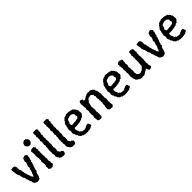

<svg xmlns="http://www.w3.org/2000/svg" viewBox="336 -2150 3591 3591"><g transform="rotate(-45 2131.5 -354.5)"><path d="M235 10 213 6 195 -4 182 -7 180 -13 165 -25 149 -58 152 -72 147 -84 138 -97 130 -112 133 -121 126 -139 120 -153 119 -165 107 -177 110 -199 107 -215 89 -229 93 -244 80 -253 81 -268 79 -280 73 -293V-311L66 -324L55 -344L50 -356L52 -369L43 -379L46 -403L41 -413L42 -426L38 -439L33 -472L34 -489V-499L50 -505H67L96 -510L117 -501L128 -493L134 -479L143 -454L137 -435L144 -416L143 -404L142 -393L158 -371L148 -357L164 -350L159 -332L164 -314L171 -299L167 -289L171 -273L177 -260L182 -245V-226L192 -214L194 -201L196 -188L212 -173L206 -159L217 -141L227 -127L236 -112L245 -127L254 -138L258 -156L260 -170L272 -187L279 -196V-218L287 -225L291 -247L286 -256L299 -271L300 -283L308 -300L298 -319L302 -334L312 -348L314 -362L324 -375L326 -391L329 -406L320 -424V-434L330 -447L340 -484L346 -494L362 -498L366 -505H381L402 -513L418 -504L430 -492L435 -489L443 -469L433 -445L438 -427L428 -410L427 -397L419 -385L422 -366L417 -354L403 -345L410 -323L397 -307L396 -292L394 -287L387 -268L382 -255L372 -236L374 -224L362 -207L367 -196L353 -183L359 -166L357 -148L338 -135L333 -128L329 -114L323 -93L321 -78L316 -69L317 -55L300 -28L299 -13L277 -3L273 2L258 4Z M585 9 571 8 565 -4 545 -12 539 -21 542 -51 540 -73 536 -83 551 -96 547 -110 552 -131V-148L542 -173L547 -194L541 -203L544 -223L555 -230L551 -245L550 -260L552 -275V-291L545 -307L546 -329L540 -340L546 -354L542 -370L550 -385L544 -400L550 -417L541 -435L546 -449L537 -479L550 -487L560 -498L570 -503L594 -506L624 -508L634 -500L638 -487L656 -476L646 -444L651 -433L657 -416L655 -402L644 -390L652 -370V-358L648 -342L650 -320V-305L645 -297L653 -279L646 -261L656 -248L651 -231L646 -215L655 -207L653 -194L657 -172L651 -159V-130L650 -111L662 -103L658 -81L652 -71L662 -54L666 -29L647 -12L635 -6L629 6L617 9ZM583 -578 568 -584 559 -594 548 -607 540 -617 535 -625 528 -637 532 -652 534 -662 540 -676 546 -691 555 -699 564 -708H573L585 -717L591 -722L602 -719L611 -716H629L639 -703L647 -694L658 -683L661 -675L667 -661V-651L668 -637L663 -623L657 -607L648 -599L640 -592L635 -582L617 -579H608L596 -578Z M880 3H873L854 -7L840 -16L827 -24L830 -38L811 -51L808 -60L801 -80L794 -92L803 -112L801 -120V-141L796 -154L790 -173L800 -182L790 -219L801 -229L792 -244L795 -258L797 -277V-293L800 -302L803 -323L798 -334L805 -351L807 -360L809 -374L797 -392L803 -410L805 -427L803 -439L811 -455V-470L798 -481L800 -501L803 -515L812 -530L809 -538L808 -559V-576L811 -588L799 -599L809 -620L812 -630L808 -649V-673L809 -696L818 -704L842 -707L866 -705L882 -709L901 -702L915 -683L922 -675L907 -649L913 -632L917 -616L902 -597L911 -587L899 -573L905 -553L911 -540L897 -529L901 -498L895 -486L904 -469L898 -451L895 -439L899 -426L900 -412L904 -394L899 -361L896 -344L900 -329L901 -315L903 -308L900 -287L892 -276L897 -259L889 -242L897 -231L901 -216L899 -189L898 -167L895 -156L891 -137L895 -129L907 -116L913 -101L918 -91L950 -89L954 -75L974 -64L973 -50L966 -20L956 -3L946 4L912 6L909 5Z M1154 3H1147L1128 -7L1114 -16L1101 -24L1104 -38L1085 -51L1082 -60L1075 -80L1068 -92L1077 -112L1075 -120V-141L1070 -154L1064 -173L1074 -182L1064 -219L1075 -229L1066 -244L1069 -258L1071 -277V-293L1074 -302L1077 -323L1072 -334L1079 -351L1081 -360L1083 -374L1071 -392L1077 -410L1079 -427L1077 -439L1085 -455V-470L1072 -481L1074 -501L1077 -515L1086 -530L1083 -538L1082 -559V-576L1085 -588L1073 -599L1083 -620L1086 -630L1082 -649V-673L1083 -696L1092 -704L1116 -707L1140 -705L1156 -709L1175 -702L1189 -683L1196 -675L1181 -649L1187 -632L1191 -616L1176 -597L1185 -587L1173 -573L1179 -553L1185 -540L1171 -529L1175 -498L1169 -486L1178 -469L1172 -451L1169 -439L1173 -426L1174 -412L1178 -394L1173 -361L1170 -344L1174 -329L1175 -315L1177 -308L1174 -287L1166 -276L1171 -259L1163 -242L1171 -231L1175 -216L1173 -189L1172 -167L1169 -156L1165 -137L1169 -129L1181 -116L1187 -101L1192 -91L1224 -89L1228 -75L1248 -64L1247 -50L1240 -20L1230 -3L1220 4L1186 6L1183 5Z M1483 9 1481 2 1452 3 1441 -6 1439 -16H1421L1401 -25L1390 -41L1384 -50L1371 -60L1374 -75L1366 -86L1358 -93L1347 -109L1349 -125L1343 -134L1332 -147V-164L1323 -177L1334 -205L1332 -234L1321 -263L1330 -282L1326 -298L1339 -309L1334 -328L1336 -337L1349 -355L1342 -364L1349 -383L1351 -396L1362 -406L1375 -422L1386 -436L1388 -446L1395 -455L1414 -468L1418 -476L1428 -487H1447L1456 -497L1476 -498L1484 -501L1495 -509L1514 -510L1546 -506L1562 -507L1581 -502L1599 -501L1604 -499L1614 -493L1638 -490L1649 -482L1658 -467L1674 -458L1681 -444L1693 -432L1687 -419L1705 -411L1704 -394L1710 -384L1706 -367L1712 -338L1713 -318L1702 -303L1694 -289L1680 -282L1674 -267L1663 -257L1646 -259L1632 -249L1618 -238L1605 -232L1599 -237L1575 -227L1566 -224L1544 -221L1539 -225L1523 -220L1506 -216L1493 -215L1470 -216L1451 -213L1437 -218L1424 -214L1417 -193V-175L1424 -162L1422 -149L1434 -132L1441 -116L1442 -103L1454 -94L1467 -89L1476 -72L1481 -67L1495 -68L1514 -64L1552 -62L1556 -68L1581 -72L1583 -82L1608 -86L1616 -96L1641 -97L1664 -99L1663 -89L1671 -78L1684 -42V-31L1656 -16L1643 -11L1640 -3L1612 2L1591 8L1569 4L1557 13L1550 12L1512 9L1509 11ZM1443 -286H1452L1476 -292L1484 -290L1499 -295L1526 -291L1541 -296L1556 -301L1578 -300L1593 -310L1601 -319L1615 -336L1603 -369L1602 -381L1607 -390L1598 -408L1583 -422L1571 -431L1560 -433L1540 -439L1515 -438L1488 -428H1479L1456 -419L1448 -408L1440 -398L1436 -380L1431 -357L1420 -347L1413 -323L1418 -314L1425 -293Z M1833 -481 1846 -499 1847 -504 1876 -503 1895 -493 1909 -488 1907 -458 1941 -447 1946 -459 1962 -464 1976 -473 1987 -483 2002 -488 2015 -494 2024 -504 2049 -505 2053 -508 2084 -507 2104 -504 2116 -510 2127 -506 2147 -496 2156 -489 2172 -483 2181 -466 2197 -461 2193 -443 2198 -438 2203 -419 2214 -409 2215 -390 2220 -379 2223 -356 2217 -346 2230 -334 2227 -318 2226 -280 2224 -264 2228 -257 2224 -238 2222 -222 2227 -210 2232 -195 2233 -177 2232 -162 2229 -142 2225 -125 2229 -112 2234 -97 2226 -85 2232 -65 2230 -57 2237 -23 2228 -10 2216 1 2208 10 2193 11 2167 7 2147 8 2130 -2 2126 -12 2110 -20 2109 -48 2111 -69 2112 -87 2113 -102 2123 -119 2117 -130 2121 -146 2119 -161 2127 -177 2128 -190 2121 -208 2128 -219 2127 -241 2117 -256 2129 -267 2120 -289 2117 -319 2118 -331 2120 -348 2126 -359 2114 -371 2109 -383 2117 -400 2085 -424 2084 -429 2068 -438 2040 -433 2023 -428 2005 -427 1990 -411 1982 -408 1978 -393 1968 -379 1954 -371 1951 -355 1944 -345 1945 -334 1940 -319 1932 -283 1930 -266V-257L1938 -237L1932 -224L1939 -203L1935 -188L1942 -181L1930 -157L1932 -150L1935 -130L1942 -115L1934 -103L1940 -83L1942 -73L1937 -51V-20V-14L1925 1L1918 4L1898 13L1878 7L1861 6L1841 -2L1840 -6L1831 -20L1830 -51L1826 -64L1824 -78V-99L1825 -114L1834 -123V-141L1832 -152L1826 -175L1827 -184L1829 -203L1830 -215L1827 -226L1836 -243L1834 -265L1831 -277L1827 -294L1828 -309L1833 -320L1838 -335L1829 -351L1834 -362L1827 -382L1830 -391L1827 -410L1832 -424L1821 -438L1826 -455Z M2506 9 2504 2 2475 3 2464 -6 2462 -16H2444L2424 -25L2413 -41L2407 -50L2394 -60L2397 -75L2389 -86L2381 -93L2370 -109L2372 -125L2366 -134L2355 -147V-164L2346 -177L2357 -205L2355 -234L2344 -263L2353 -282L2349 -298L2362 -309L2357 -328L2359 -337L2372 -355L2365 -364L2372 -383L2374 -396L2385 -406L2398 -422L2409 -436L2411 -446L2418 -455L2437 -468L2441 -476L2451 -487H2470L2479 -497L2499 -498L2507 -501L2518 -509L2537 -510L2569 -506L2585 -507L2604 -502L2622 -501L2627 -499L2637 -493L2661 -490L2672 -482L2681 -467L2697 -458L2704 -444L2716 -432L2710 -419L2728 -411L2727 -394L2733 -384L2729 -367L2735 -338L2736 -318L2725 -303L2717 -289L2703 -282L2697 -267L2686 -257L2669 -259L2655 -249L2641 -238L2628 -232L2622 -237L2598 -227L2589 -224L2567 -221L2562 -225L2546 -220L2529 -216L2516 -215L2493 -216L2474 -213L2460 -218L2447 -214L2440 -193V-175L2447 -162L2445 -149L2457 -132L2464 -116L2465 -103L2477 -94L2490 -89L2499 -72L2504 -67L2518 -68L2537 -64L2575 -62L2579 -68L2604 -72L2606 -82L2631 -86L2639 -96L2664 -97L2687 -99L2686 -89L2694 -78L2707 -42V-31L2679 -16L2666 -11L2663 -3L2635 2L2614 8L2592 4L2580 13L2573 12L2535 9L2532 11ZM2466 -286H2475L2499 -292L2507 -290L2522 -295L2549 -291L2564 -296L2579 -301L2601 -300L2616 -310L2624 -319L2638 -336L2626 -369L2625 -381L2630 -390L2621 -408L2606 -422L2594 -431L2583 -433L2563 -439L2538 -438L2511 -428H2502L2479 -419L2471 -408L2463 -398L2459 -380L2454 -357L2443 -347L2436 -323L2441 -314L2448 -293Z M2987 12 2969 11 2951 7 2938 -2 2928 -4 2921 -13 2896 -22 2889 -28 2886 -36 2869 -47 2870 -65 2858 -82 2860 -90 2849 -105 2856 -126 2845 -135 2844 -153 2846 -165 2847 -182 2851 -217 2853 -227 2847 -246V-264L2851 -279L2848 -291V-311L2847 -324L2849 -337L2843 -350L2850 -368L2846 -388L2842 -403L2846 -418L2835 -427L2843 -448L2839 -479L2846 -490L2859 -502L2866 -507L2878 -511L2913 -510L2925 -501L2940 -499L2951 -493L2965 -476L2954 -447L2960 -434L2953 -413L2948 -396L2953 -383L2956 -365L2955 -352L2956 -335L2946 -319L2944 -311L2945 -293L2953 -274L2954 -257L2945 -243L2956 -230V-213L2953 -181L2956 -168L2946 -154L2951 -142L2962 -118L2954 -106L2976 -93L2987 -82L2994 -76H3003L3040 -73L3048 -82L3073 -89L3088 -97V-107L3103 -114L3114 -123L3119 -135L3137 -155L3130 -165L3134 -180L3136 -215L3141 -235L3135 -248L3144 -256L3138 -277L3142 -287L3135 -308L3143 -320L3138 -341L3145 -352L3138 -364L3140 -387L3145 -400L3132 -413L3138 -427L3143 -450L3147 -472L3144 -493L3152 -500L3173 -508L3200 -504L3216 -501L3225 -497L3236 -489L3242 -477L3244 -450L3239 -431L3252 -412L3250 -400L3238 -383L3239 -376L3240 -360L3242 -342L3233 -326L3241 -309L3243 -299L3244 -279L3245 -268L3240 -256L3242 -243L3244 -226V-207L3238 -195L3237 -176L3241 -162L3236 -153L3233 -134L3239 -123L3240 -103L3243 -87L3237 -79L3241 -60L3248 -51L3256 -21L3239 -13L3231 4H3215L3186 7L3184 -1L3167 -19L3165 -49L3137 -48L3130 -38L3101 -25L3088 -16L3073 -6L3059 4L3049 8L3036 10L3012 7Z M3549 10 3527 6 3509 -4 3496 -7 3494 -13 3479 -25 3463 -58 3466 -72 3461 -84 3452 -97 3444 -112 3447 -121 3440 -139 3434 -153 3433 -165 3421 -177 3424 -199 3421 -215 3403 -229 3407 -244 3394 -253 3395 -268 3393 -280 3387 -293V-311L3380 -324L3369 -344L3364 -356L3366 -369L3357 -379L3360 -403L3355 -413L3356 -426L3352 -439L3347 -472L3348 -489V-499L3364 -505H3381L3410 -510L3431 -501L3442 -493L3448 -479L3457 -454L3451 -435L3458 -416L3457 -404L3456 -393L3472 -371L3462 -357L3478 -350L3473 -332L3478 -314L3485 -299L3481 -289L3485 -273L3491 -260L3496 -245V-226L3506 -214L3508 -201L3510 -188L3526 -173L3520 -159L3531 -141L3541 -127L3550 -112L3559 -127L3568 -138L3572 -156L3574 -170L3586 -187L3593 -196V-218L3601 -225L3605 -247L3600 -256L3613 -271L3614 -283L3622 -300L3612 -319L3616 -334L3626 -348L3628 -362L3638 -375L3640 -391L3643 -406L3634 -424V-434L3644 -447L3654 -484L3660 -494L3676 -498L3680 -505H3695L3716 -513L3732 -504L3744 -492L3749 -489L3757 -469L3747 -445L3752 -427L3742 -410L3741 -397L3733 -385L3736 -366L3731 -354L3717 -345L3724 -323L3711 -307L3710 -292L3708 -287L3701 -268L3696 -255L3686 -236L3688 -224L3676 -207L3681 -196L3667 -183L3673 -166L3671 -148L3652 -135L3647 -128L3643 -114L3637 -93L3635 -78L3630 -69L3631 -55L3614 -28L3613 -13L3591 -3L3587 2L3572 4Z M3986 9 3984 2 3955 3 3944 -6 3942 -16H3924L3904 -25L3893 -41L3887 -50L3874 -60L3877 -75L3869 -86L3861 -93L3850 -109L3852 -125L3846 -134L3835 -147V-164L3826 -177L3837 -205L3835 -234L3824 -263L3833 -282L3829 -298L3842 -309L3837 -328L3839 -337L3852 -355L3845 -364L3852 -383L3854 -396L3865 -406L3878 -422L3889 -436L3891 -446L3898 -455L3917 -468L3921 -476L3931 -487H3950L3959 -497L3979 -498L3987 -501L3998 -509L4017 -510L4049 -506L4065 -507L4084 -502L4102 -501L4107 -499L4117 -493L4141 -490L4152 -482L4161 -467L4177 -458L4184 -444L4196 -432L4190 -419L4208 -411L4207 -394L4213 -384L4209 -367L4215 -338L4216 -318L4205 -303L4197 -289L4183 -282L4177 -267L4166 -257L4149 -259L4135 -249L4121 -238L4108 -232L4102 -237L4078 -227L4069 -224L4047 -221L4042 -225L4026 -220L4009 -216L3996 -215L3973 -216L3954 -213L3940 -218L3927 -214L3920 -193V-175L3927 -162L3925 -149L3937 -132L3944 -116L3945 -103L3957 -94L3970 -89L3979 -72L3984 -67L3998 -68L4017 -64L4055 -62L4059 -68L4084 -72L4086 -82L4111 -86L4119 -96L4144 -97L4167 -99L4166 -89L4174 -78L4187 -42V-31L4159 -16L4146 -11L4143 -3L4115 2L4094 8L4072 4L4060 13L4053 12L4015 9L4012 11ZM3946 -286H3955L3979 -292L3987 -290L4002 -295L4029 -291L4044 -296L4059 -301L4081 -300L4096 -310L4104 -319L4118 -336L4106 -369L4105 -381L4110 -390L4101 -408L4086 -422L4074 -431L4063 -433L4043 -439L4018 -438L3991 -428H3982L3959 -419L3951 -408L3943 -398L3939 -380L3934 -357L3923 -347L3916 -323L3921 -314L3928 -293Z"/></g></svg>

Font: Winky Rough
Style: Regular
Weight: 400
Designer: Simon Atzbach
Foundry: typofactur
Version: Version 1.206